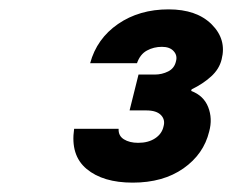

<svg xmlns="http://www.w3.org/2000/svg" viewBox="-20 -880 496 410"><path d="M263.3 -490Q200 -490 165 -519.2Q130 -548.3 138.3 -605H233.3Q232.5 -590 244.6 -582.5Q256.7 -575 275 -575Q296.7 -575 311.2 -584.6Q325.8 -594.2 329.2 -610Q333.3 -624.2 323.8 -634.2Q314.2 -644.2 292.5 -644.2H256.7L275.8 -720.8H310.8Q325.8 -720.8 339.2 -727.5Q352.5 -734.2 355.8 -749.2Q359.2 -761.7 350.8 -770.8Q342.5 -780 325.8 -780Q308.3 -780 293.8 -772.1Q279.2 -764.2 272.5 -745H172.5Q186.7 -797.5 232.1 -828.8Q277.5 -860 340 -860Q400 -860 432.1 -827.9Q464.2 -795.8 453.3 -753.3Q448.3 -732.5 430.8 -716.7Q413.3 -700.8 389.2 -689.2L388.3 -685.8Q415 -675.8 424.6 -651.2Q434.2 -626.7 426.7 -599.2Q415 -550.8 371.7 -520.4Q328.3 -490 263.3 -490Z"/></svg>

Font: Funnel Sans ExtraBold
Style: Italic
Weight: 800
Italic angle: -14.036°
Version: Version 1.000; Beta; Release 5; Build 24; ttfautohint (v1.8.